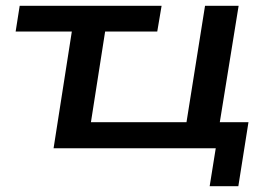

<svg xmlns="http://www.w3.org/2000/svg" viewBox="-20 -512 940 663"><path d="M704 131 725 0H165L228 -403H34L48 -492H538L523 -403H343L294 -90H624L688 -492H804L739 -90H838L803 131Z"/></svg>

Font: Nunito Sans 10pt Expanded SemiBold
Style: Italic
Weight: 600
Width: 7
Italic angle: -9°
Designer: Vernon Adams
Foundry: Vernon Adams
Version: Version 3.101;gftools[0.9.27]